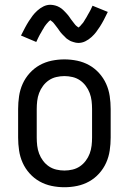

<svg xmlns="http://www.w3.org/2000/svg" viewBox="-20 -777 540 805"><path d="M250 8Q223 8 196.5 2.5Q170 -3 146.5 -16Q123 -29 104.5 -49.5Q86 -70 75 -94.5Q64 -119 60 -146Q56 -173 56 -200V-320Q56 -347 60 -374Q64 -401 75 -425.5Q86 -450 104.5 -470.5Q123 -491 146.5 -504Q170 -517 196.5 -522.5Q223 -528 250 -528Q277 -528 303.5 -522.5Q330 -517 353.5 -504Q377 -491 395.5 -470.5Q414 -450 425 -425.5Q436 -401 440 -374Q444 -347 444 -320V-200Q444 -173 440 -146Q436 -119 425 -94.5Q414 -70 395.5 -49.5Q377 -29 353.5 -16Q330 -3 303.5 2.5Q277 8 250 8ZM250 -62Q267 -62 284 -66Q301 -70 315 -79.5Q329 -89 339.5 -103Q350 -117 356 -133Q362 -149 364 -166Q366 -183 366 -200V-320Q366 -337 364 -354Q362 -371 356 -387Q350 -403 339.5 -417Q329 -431 315 -440.5Q301 -450 284 -454Q267 -458 250 -458Q233 -458 216 -454Q199 -450 185 -440.5Q171 -431 160.5 -417Q150 -403 144 -387Q138 -371 136 -354Q134 -337 134 -320V-200Q134 -183 136 -166Q138 -149 144 -133Q150 -117 160.5 -103Q171 -89 185 -79.5Q199 -70 216 -66Q233 -62 250 -62ZM308 -597Q303 -597 298 -598Q293 -599 288.5 -600.5Q284 -602 279.5 -603.5Q275 -605 270.5 -608Q266 -611 262 -613.5Q258 -616 255 -619.5Q252 -623 248 -626.5Q244 -630 240.5 -634Q237 -638 234 -641.5Q231 -645 228.5 -649Q226 -653 223 -657Q220 -661 216.5 -665.5Q213 -670 210 -674Q207 -678 204 -681.5Q201 -685 196 -688.5Q191 -692 191 -694H193Q193 -693 189.5 -691Q186 -689 183.5 -686Q181 -683 178.5 -680.5Q176 -678 174.5 -676Q173 -674 171.5 -672Q170 -670 168.5 -668Q167 -666 165.5 -663.5Q164 -661 162.5 -658Q161 -655 159 -652.5Q157 -650 155.5 -646.5Q154 -643 152 -640Q150 -637 148 -633.5Q146 -630 144 -626Q142 -622 140 -618Q138 -614 136 -609.5Q134 -605 132 -601L68 -628Q77 -646 85 -661Q93 -676 101 -688.5Q109 -701 117 -711.5Q125 -722 136.5 -732.5Q148 -743 162 -750Q176 -757 192 -757Q197 -757 202 -756Q207 -755 211.5 -754Q216 -753 220.5 -751Q225 -749 229.5 -746.5Q234 -744 238 -741Q242 -738 245 -735Q248 -732 252 -728Q256 -724 259.5 -720Q263 -716 266 -712.5Q269 -709 271.5 -705Q274 -701 277 -697Q280 -693 283.5 -688.5Q287 -684 290 -680Q293 -676 296 -672.5Q299 -669 304 -665.5Q309 -662 309 -661H307L311 -663Q314 -665 316.5 -668Q319 -671 321.5 -674Q324 -677 325.5 -678.5Q327 -680 328.5 -682Q330 -684 331.5 -686.5Q333 -689 334.5 -691.5Q336 -694 337.5 -696.5Q339 -699 341 -702Q343 -705 344.5 -708Q346 -711 348 -714.5Q350 -718 352 -721.5Q354 -725 356 -728.5Q358 -732 360 -736Q362 -740 364 -744.5Q366 -749 368 -753L432 -727Q423 -708 415 -693Q407 -678 399 -665.5Q391 -653 383 -642.5Q375 -632 363.5 -621.5Q352 -611 338 -604Q324 -597 308 -597Z"/></svg>

Font: Iosevka
Style: Regular
Weight: 400
Monospace: yes
Designer: Belleve Invis
Foundry: Belleve Invis
Version: Version 33.2.3; ttfautohint (v1.8.4)